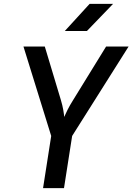

<svg xmlns="http://www.w3.org/2000/svg" viewBox="-20 -970 683 990"><path d="M314 -810H428L563 -950H442ZM202 0H310L352 -269L643 -730H527L357 -454C334 -418 318 -383 311 -367C310 -383 305 -418 294 -454L211 -730H101L244 -269Z"/></svg>

Font: JetBrains Mono SemiBold
Style: Italic
Weight: 472
Italic angle: -9°
Monospace: yes
Designer: Philipp Nurullin, Konstantin Bulenkov
Foundry: JetBrains
Version: Version 2.305